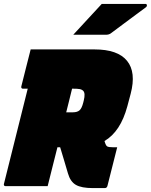

<svg xmlns="http://www.w3.org/2000/svg" viewBox="-45 -953 772 983"><path d="M199 0H-17Q-22 0 -24 -3.5Q-26 -7 -25 -11Q5 -133 36 -255Q67 -377 97 -499H72Q67 -499 65 -502.5Q63 -506 64 -510Q77 -560 88 -605.5Q99 -651 112 -700H439Q558 -700 605.5 -641.5Q653 -583 624 -473L607 -409Q572 -279 490 -231Q496 -209 503 -204Q510 -199 534 -199H555Q543 -150 530 -100Q517 -50 505 -1Q502 10 491 10H431Q372 10 343.5 -6.5Q315 -23 303 -65Q293 -99 283 -132.5Q273 -166 263 -199H249Q243 -174 236.5 -149.5Q230 -125 224 -100Q218 -75 211.5 -50Q205 -25 199 0ZM307 -430Q301 -406 294 -378H328Q351 -378 362.5 -388.5Q374 -399 381 -427L384 -439Q393 -476 381 -488Q374 -495 362.5 -497Q351 -499 328 -499H324Q320 -482 315.5 -464.5Q311 -447 307 -430ZM476 -933H700Q706 -933 707 -926.5Q708 -920 701 -915Q668 -891 641.5 -871Q615 -851 587 -830.5Q559 -810 522 -782Q512 -775 497 -775H330Q367 -815 402.5 -853.5Q438 -892 476 -933Z"/></svg>

Font: Recursive Sn Lnr St XBk
Style: Italic
Weight: 1000
Italic angle: -15°
Version: Version 1.079;hotconv 1.0.112;makeotfexe 2.5.65598; ttfautoh